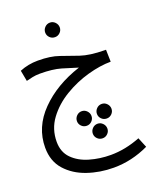

<svg xmlns="http://www.w3.org/2000/svg" viewBox="-179 -726 1017 1228"><g transform="rotate(-20 329.5 -112.0)"><path d="M619 339 591 271Q489 311 390 311Q315 311 246.5 291Q178 271 135 227.5Q92 184 92 114Q92 27 142 -40.5Q192 -108 270 -155Q348 -202 434 -226Q520 -250 592 -250L590 -332H581Q480 -333 418 -354Q356 -375 299 -395.5Q242 -416 156 -416Q90 -416 32 -392L46 -318Q66 -323 88.5 -328Q111 -333 141 -333Q226 -333 282.5 -316.5Q339 -300 388 -284Q220 -229 115 -122Q10 -15 10 124Q10 216 63.5 276Q117 336 201.5 365Q286 394 380 394Q503 394 619 339ZM309 83Q329 83 343.5 68.5Q358 54 358 34Q358 14 343.5 -1Q329 -16 309 -16Q288 -16 273.5 -1Q259 14 259 34Q259 54 273.5 68.5Q288 83 309 83ZM445 83Q465 83 479.5 68.5Q494 54 494 34Q494 14 479.5 -1Q465 -16 445 -16Q424 -16 409.5 -1Q395 14 395 34Q395 54 409.5 68.5Q424 83 445 83ZM377 193Q397 193 411.5 178.5Q426 164 426 144Q426 124 411.5 109Q397 94 377 94Q356 94 341.5 109Q327 124 327 144Q327 164 341.5 178.5Q356 193 377 193ZM312 -519Q332 -519 346.5 -533.5Q361 -548 361 -568Q361 -588 346.5 -603Q332 -618 312 -618Q291 -618 276.5 -603Q262 -588 262 -568Q262 -548 276.5 -533.5Q291 -519 312 -519Z"/></g></svg>

Font: Noto Sans Arabic
Style: Regular
Weight: 400
Designer: Nadine Chahine - Monotype Design Team
Foundry: Monotype Imaging Inc.
Version: Version 1.902